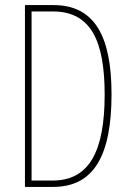

<svg xmlns="http://www.w3.org/2000/svg" viewBox="-20 -734 512 754"><path d="M418 -364C418 -596 349 -714 190 -714H78V0H189C349 0 418 -124 418 -364ZM391 -362C391 -141 331 -25 187 -25H104V-689H188C339 -689 391 -570 391 -362Z"/></svg>

Font: Noto Sans Ethiopic ExtraCondensed Thin
Style: Regular
Weight: 100
Width: 2
Designer: Monotype Design Team
Foundry: Monotype Imaging Inc.
Version: Version 2.102